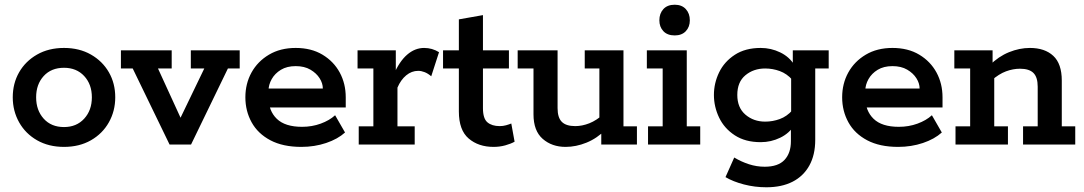

<svg xmlns="http://www.w3.org/2000/svg" viewBox="-20 -612 4589 813"><path d="M251 10Q186 10 137 -18Q88 -46 61 -94Q34 -142 34 -200Q34 -259 61 -306Q88 -353 137 -381Q186 -409 251 -409Q316 -409 365 -381Q414 -353 441 -306Q468 -259 468 -200Q468 -142 441 -94Q414 -46 365 -18Q316 10 251 10ZM251 -74Q304 -74 336.5 -109.5Q369 -145 369 -200Q369 -255 336.5 -290Q304 -325 251 -325Q197 -325 165 -290Q133 -255 133 -200Q133 -145 165 -109.5Q197 -74 251 -74Z M698 0 542 -322H492V-399H707V-322H649L764 -71H724L845 -322H788V-399H995V-322H945L789 0Z M1256 10Q1178 10 1125 -18Q1072 -46 1045.5 -94Q1019 -142 1019 -200Q1019 -258 1045 -305Q1071 -352 1119 -380.5Q1167 -409 1232 -409Q1298 -409 1345.5 -380.5Q1393 -352 1418.5 -305Q1444 -258 1444 -200V-157H1075V-237H1347Q1347 -259 1333.5 -280.5Q1320 -302 1294.5 -317Q1269 -332 1232 -332Q1195 -332 1169.5 -316.5Q1144 -301 1130.5 -277Q1117 -253 1117 -228V-200Q1117 -143 1152 -109Q1187 -75 1259 -75Q1301 -75 1338 -88.5Q1375 -102 1399 -124L1441 -51Q1410 -23 1361 -6.5Q1312 10 1256 10Z M1499 0V-77H1561V-322H1494V-399H1656V-284L1646 -294Q1671 -352 1704 -380.5Q1737 -409 1776 -409Q1810 -409 1839 -391L1806 -289Q1792 -301 1778 -306.5Q1764 -312 1751 -312Q1723 -312 1700 -293Q1677 -274 1663 -241V-77H1736V0Z M2070 10Q2006 10 1964.5 -25.5Q1923 -61 1923 -140V-322H1856V-399H1923V-530L2025 -548V-399H2135V-322H2025V-154Q2025 -110 2044 -94Q2063 -78 2096 -78Q2110 -78 2122.5 -81.5Q2135 -85 2145 -89L2159 -12Q2143 -3 2119.5 3.5Q2096 10 2070 10Z M2375 10Q2317 10 2278 -24Q2239 -58 2239 -128V-322H2172V-399H2341V-154Q2341 -114 2359 -96Q2377 -78 2416 -78Q2445 -78 2475.5 -90Q2506 -102 2537 -130L2518 -97V-322H2456V-399H2620V-77H2677V0H2526V-61L2546 -64Q2508 -26 2463.5 -8Q2419 10 2375 10Z M2724 0V-77H2786V-322H2719V-399H2888V-77H2945V0ZM2837 -462Q2806 -462 2789 -480Q2772 -498 2772 -526Q2772 -555 2789 -573.5Q2806 -592 2837 -592Q2867 -592 2884 -573.5Q2901 -555 2901 -526Q2901 -498 2884 -480Q2867 -462 2837 -462Z M3225 181Q3176 181 3130 169Q3084 157 3052 138L3089 55Q3119 73 3151.5 83.5Q3184 94 3218 94Q3275 94 3302 65Q3329 36 3329 -14V-70L3344 -83Q3323 -48 3284 -29Q3245 -10 3201 -10Q3136 -10 3091.5 -39Q3047 -68 3025 -114Q3003 -160 3003 -210Q3003 -260 3025 -305.5Q3047 -351 3091.5 -380Q3136 -409 3201 -409Q3245 -409 3284 -390Q3323 -371 3344 -336L3337 -331V-399H3489V-322H3432V-20Q3432 44 3407 89Q3382 134 3336 157.5Q3290 181 3225 181ZM3220 -97Q3252 -97 3282 -108Q3312 -119 3335 -145L3330 -109V-308L3335 -274Q3312 -300 3282 -311Q3252 -322 3220 -322Q3171 -322 3136.5 -293.5Q3102 -265 3102 -210Q3102 -156 3136.5 -126.5Q3171 -97 3220 -97Z M3783 10Q3705 10 3652 -18Q3599 -46 3572.5 -94Q3546 -142 3546 -200Q3546 -258 3572 -305Q3598 -352 3646 -380.5Q3694 -409 3759 -409Q3825 -409 3872.5 -380.5Q3920 -352 3945.5 -305Q3971 -258 3971 -200V-157H3602V-237H3874Q3874 -259 3860.5 -280.5Q3847 -302 3821.5 -317Q3796 -332 3759 -332Q3722 -332 3696.5 -316.5Q3671 -301 3657.5 -277Q3644 -253 3644 -228V-200Q3644 -143 3679 -109Q3714 -75 3786 -75Q3828 -75 3865 -88.5Q3902 -102 3926 -124L3968 -51Q3937 -23 3888 -6.5Q3839 10 3783 10Z M4026 0V-77H4088V-322H4021V-399H4183V-338L4170 -335Q4208 -373 4252.5 -391Q4297 -409 4341 -409Q4404 -409 4440 -375.5Q4476 -342 4476 -271V-77H4533V0H4312V-77H4374V-245Q4374 -285 4356 -303Q4338 -321 4299 -321Q4270 -321 4240 -310Q4210 -299 4178 -271L4190 -303V-77H4248V0Z"/></svg>

Font: Rokkitt SemiBold SemiBold
Style: Regular
Weight: 600
Version: Version 3.103